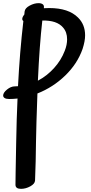

<svg xmlns="http://www.w3.org/2000/svg" viewBox="-87 -645 574 1216"><path d="M338 -396Q338 -442 312 -471Q273 -517 181 -515Q163 -357 153 -134Q210 -164 255 -213.5Q300 -263 323 -323Q338 -361 338 -396ZM225 -594Q347 -594 407 -534Q452 -490 452 -421Q452 -385 436 -335Q403 -241 326 -166.5Q249 -92 150 -53Q146 49 144 125.5Q142 202 141 253Q140 375 135 498Q134 519 105 535Q76 551 46 551Q11 551 11 525L12 445Q13 406 15.5 257Q18 108 24 -21Q-3 -18 -29 -18Q-48 -18 -57.5 -24Q-67 -30 -67 -40Q-67 -58 -42.5 -78Q-18 -98 7 -98Q21 -98 27 -99Q38 -314 61 -512Q54 -516 54 -525Q54 -537 67 -553Q67 -559 69 -573Q72 -594 101 -609.5Q130 -625 157 -625Q174 -625 183.5 -618Q193 -611 191 -597V-593Q202 -594 225 -594Z"/></svg>

Font: Sedgwick Ave Display
Style: Regular
Weight: 400
Designer: Kevin Burke, Pedro Vergani
Foundry: Google, Inc.
Version: Version 1.000